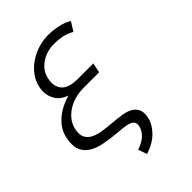

<svg xmlns="http://www.w3.org/2000/svg" viewBox="-258 -751 1047 1047"><g transform="rotate(-45 266.0 -227.5)"><path d="M161.1 -335.9Q110.8 -353 91.3 -393.6Q71.8 -434.1 82 -481Q89.8 -519 113 -550Q136.2 -581.1 168.2 -602.5Q200.2 -624 238.5 -636Q276.9 -647.9 315.9 -647.9Q354 -647.9 392.6 -639.4Q431.2 -630.9 458 -613.8L425.8 -562Q396 -579.1 366.9 -585Q337.9 -590.8 304.2 -590.8Q247.1 -590.8 203.1 -560.3Q159.2 -529.8 148.9 -481Q137.2 -425.8 164.6 -394.8Q191.9 -363.8 261.2 -363.8H380.9L369.1 -307.1H249Q211.9 -307.1 179.4 -297.6Q147 -288.1 121.6 -270.5Q96.2 -252.9 79.6 -230Q63 -207 58.1 -180.2Q49.8 -142.1 62 -119.6Q74.2 -97.2 99.6 -85.2Q125 -73.2 159.9 -68.6Q194.8 -64 231 -61Q266.1 -58.1 297.1 -53Q328.1 -47.9 349.1 -35.4Q370.1 -22.9 380.1 -1.5Q390.1 20 382.8 56.2Q374 98.1 337.4 135.5Q300.8 172.9 238.8 192.9L221.2 142.1Q268.1 126 289.6 102.5Q311 79.1 315.9 56.2Q318.8 38.1 313.5 27.6Q308.1 17.1 294.4 11Q280.8 4.9 260.5 2Q240.2 -1 212.9 -2.9Q157.2 -7.8 111.6 -16.4Q65.9 -24.9 35.4 -44.4Q4.9 -64 -7.6 -96.4Q-20 -128.9 -8.8 -182.1Q2 -234.9 46.9 -275.4Q91.8 -315.9 161.1 -335.9Z"/></g></svg>

Font: Anonymous Pro
Style: Italic
Weight: 400
Italic angle: -12°
Monospace: yes
Designer: Mark Simonson
Version: Version 1.003